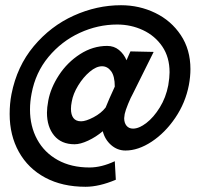

<svg xmlns="http://www.w3.org/2000/svg" viewBox="-20 -621 793 736"><path d="M17 -184Q17 -224 24 -260Q45 -367 109.5 -444Q174 -521 262.5 -561Q351 -601 444 -601Q514 -601 575 -571.5Q636 -542 673 -486.5Q710 -431 710 -356Q710 -327 704 -295Q691 -227 652 -169.5Q613 -112 561.5 -78Q510 -44 461 -44Q430 -44 406 -65Q382 -86 374 -118Q348 -96 318 -82Q288 -68 266 -68Q215 -68 187.5 -101.5Q160 -135 160 -189Q160 -208 165 -235Q174 -284 206 -333Q238 -382 287 -413.5Q336 -445 391 -445Q417 -445 436 -429.5Q455 -414 465 -390Q470 -401 473.5 -409.5Q477 -418 480 -424L569 -422L490 -263Q481 -247 471 -222.5Q461 -198 458 -184Q456 -172 456 -168Q456 -150 465 -139Q474 -128 490 -128Q513 -128 541 -149.5Q569 -171 592.5 -209Q616 -247 625 -294Q630 -324 630 -344Q630 -402 602 -443Q574 -484 528 -505.5Q482 -527 429 -527Q355 -527 285.5 -495Q216 -463 166 -403Q116 -343 101 -262Q95 -231 95 -201Q95 -137 122.5 -86.5Q150 -36 201.5 -7.5Q253 21 323 21Q369 21 420 -3L424 68Q360 95 308 95Q219 95 153.5 60Q88 25 52.5 -38.5Q17 -102 17 -184ZM252 -204Q252 -181 261.5 -168.5Q271 -156 291 -156Q309 -156 338.5 -171.5Q368 -187 385 -209Q396 -237 420 -289Q420 -329 406 -348Q392 -367 371 -367Q349 -367 324 -346Q299 -325 279.5 -293Q260 -261 255 -231Q252 -216 252 -204Z"/></svg>

Font: Teachers SemiBold
Style: Italic
Weight: 600
Designer: Alfredo Marco Pradil & Chank Diesel
Version: Version 0.009